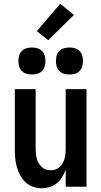

<svg xmlns="http://www.w3.org/2000/svg" viewBox="-20 -995 540 1023"><path d="M202 8Q178 8 155.5 0Q133 -8 115.5 -24.5Q98 -41 87 -62Q76 -83 69.5 -106Q63 -129 61 -152.5Q59 -176 59 -200V-520H170V-200Q170 -187 171.5 -174Q173 -161 176.5 -148.5Q180 -136 186.5 -125Q193 -114 202.5 -105Q212 -96 224.5 -92Q237 -88 250 -88Q263 -88 275.5 -92Q288 -96 297.5 -105Q307 -114 313.5 -125Q320 -136 323.5 -148.5Q327 -161 328.5 -174Q330 -187 330 -200V-520H441V0H330V-90Q322 -70 310.5 -51Q299 -32 282.5 -18.5Q266 -5 245 1.5Q224 8 202 8ZM350 -598Q335 -598 321 -602Q307 -606 296.5 -616.5Q286 -627 282 -641Q278 -655 278 -670Q278 -685 282 -699Q286 -713 296.5 -723.5Q307 -734 321 -738Q335 -742 350 -742Q365 -742 379 -738Q393 -734 403.5 -723.5Q414 -713 418 -699Q422 -685 422 -670Q422 -655 418 -641Q414 -627 403.5 -616.5Q393 -606 379 -602Q365 -598 350 -598ZM150 -598Q135 -598 121 -602Q107 -606 96.5 -616.5Q86 -627 82 -641Q78 -655 78 -670Q78 -685 82 -699Q86 -713 96.5 -723.5Q107 -734 121 -738Q135 -742 150 -742Q165 -742 179 -738Q193 -734 203.5 -723.5Q214 -713 218 -699Q222 -685 222 -670Q222 -655 218 -641Q214 -627 203.5 -616.5Q193 -606 179 -602Q165 -598 150 -598ZM237 -781 176 -829 301 -975 374 -915Z"/></svg>

Font: Iosevka
Style: Bold
Weight: 700
Monospace: yes
Designer: Belleve Invis
Foundry: Belleve Invis
Version: Version 32.5.0; ttfautohint (v1.8.4)